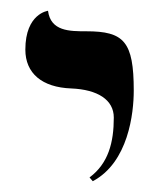

<svg xmlns="http://www.w3.org/2000/svg" viewBox="-20 -579 310 356"><path d="M152 -243C218 -278 228 -369 228 -411C228 -502 210 -521 140 -521C109 -521 74 -521 69 -559C69 -559 27 -554 27 -487C27 -443 58 -417 112 -415C161 -413 191 -394 191 -361C191 -315 181 -276 146 -250Z"/></svg>

Font: Libertinus Serif Display
Style: Regular
Weight: 400
Designer: Philipp H. Poll, Khaled Hosny
Foundry: Caleb Maclennan
Version: Version 7.050;RELEASE